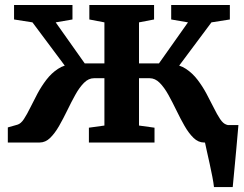

<svg xmlns="http://www.w3.org/2000/svg" viewBox="-20 -576 986 776"><path d="M844.8 180Q843.1 163.4 838.2 138.1Q833.4 112.9 827.4 85.8Q821.5 58.7 816.2 35.6Q811 12.6 808.5 0L769.2 -70.4H943.6Q942.2 -55.1 940 -29.6Q937.8 -4.2 935.1 26.1Q932.4 56.3 929.5 86.1Q926.5 116 924.3 140.9Q922.1 165.8 920.6 180ZM11.6 0V-61L50.5 -72.1Q64.3 -76 76.6 -94.7Q88.9 -113.5 102.2 -140.6Q115.5 -167.7 131.3 -197.4Q147.2 -227.1 167.5 -253.7Q187.9 -280.3 214.3 -297.7Q240.6 -315.1 275.1 -316.8L282.5 -256.2L111.2 -485.6L36.8 -497.3V-555.7H272.9V-497.3L205.1 -485.6L322.4 -319.8H402V-485.6L341.1 -497.3V-555.7H602.7V-497.3L541.8 -485.6V-319.8H622.5L739.7 -485.6L671.9 -497.3V-555.7H909V-497.3L834.6 -485.6L663.4 -256.2L670.7 -316.8Q705.2 -315.1 731.6 -297.7Q757.9 -280.3 778.3 -253.7Q798.6 -227.1 814.5 -197.4Q830.5 -167.7 843.9 -140.6Q857.2 -113.5 869.7 -94.7Q882.2 -76 895.6 -72.1L934.5 -61V0H804.7Q781.5 0 762.2 -18.7Q742.9 -37.4 725.9 -67.1Q709 -96.8 693 -129.9Q676.9 -163.1 660.5 -192.8Q644 -222.5 625.5 -241.2Q606.9 -259.9 584.7 -259.9H541.8V-68.6L604.5 -59.9V0H339.3V-59.9L402 -68.6V-259.9H360.1Q337.9 -259.9 319.4 -241.2Q300.8 -222.5 284.4 -192.8Q267.9 -163.1 251.9 -129.9Q235.8 -96.8 218.9 -67.1Q201.9 -37.4 182.8 -18.7Q163.7 0 140.1 0Z"/></svg>

Font: Merriweather Light
Style: Regular
Weight: 300
Designer: Eben Sorkin
Foundry: Eben Sorkin
Version: Version 2.100